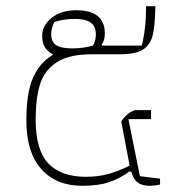

<svg xmlns="http://www.w3.org/2000/svg" viewBox="-20 -595 591 619"><path d="M65 -207Q65 -296 86.5 -344.5Q108 -393 150 -418V-420Q133 -429 124.5 -443Q116 -457 116 -479Q116 -513 146.5 -537.5Q177 -562 226 -562Q318 -562 318 -487Q318 -465 308 -452L309 -448H437Q451 -501 451 -575H481Q480 -512 472 -480.5Q464 -449 440 -434.5Q416 -420 366 -420H276Q202 -420 162.5 -394Q123 -368 109 -323Q95 -278 95 -209Q95 -111 136 -68Q177 -25 257 -25Q296 -25 329 -34Q362 -43 398 -61L371 -203Q386 -229 415 -240H467V-211H394L431 -27L496 -19V0Q478 4 463 4Q438 4 424 -6.5Q410 -17 403 -42H397Q367 -20 332.5 -8Q298 4 245 4Q161 4 113 -50Q65 -104 65 -207ZM280 -448Q289 -465 289 -484Q289 -511 272 -522.5Q255 -534 222 -534Q185 -534 155 -524Q145 -503 145 -485Q145 -460 161 -449.5Q177 -439 212 -439Q248 -439 280 -448Z"/></svg>

Font: Athiti ExtraLight
Style: Regular
Weight: 250
Version: Version 1.032